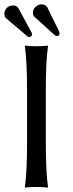

<svg xmlns="http://www.w3.org/2000/svg" viewBox="-20 -857 334 880"><path d="M104 -445Q104 -574 94 -645L96 -648Q114 -645 147 -645Q180 -645 198 -648L200 -645Q190 -579 190 -445V-200Q190 -71 200 0L198 3Q180 0 147 0Q114 0 96 3L94 0Q104 -68 104 -200ZM0 -794Q0 -808 10.5 -820Q21 -832 41 -832Q56 -832 64 -820L123 -711Q127 -704 127 -700Q127 -694 122.5 -690.5Q118 -687 114 -687Q109 -687 106 -690L7 -774Q0 -781 0 -794ZM131 -799Q131 -815 143.5 -826Q156 -837 169 -837Q188 -837 196 -825L250 -715Q253 -710 253 -704Q253 -692 240 -692Q234 -692 226 -700L138 -780Q131 -786 131 -799Z"/></svg>

Font: Libertinus Sans
Style: Regular
Weight: 400
Designer: Philipp H. Poll
Foundry: Khaled Hosny
Version: Version 6.1